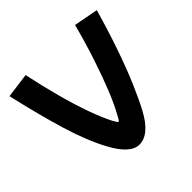

<svg xmlns="http://www.w3.org/2000/svg" viewBox="-206 -995 1255 1255"><g transform="rotate(-45 422.0 -367.5)"><path d="M398 58Q316 58 239 -85Q175 -203 123 -375Q71 -547 21 -767L193 -790Q220 -663 251.5 -545.5Q283 -428 317 -333.5Q351 -239 382 -179Q390 -164 397 -154Q404 -144 406 -144Q410 -144 416 -152.5Q422 -161 433 -183Q466 -241 503.5 -334Q541 -427 580 -545Q619 -663 653 -793L822 -761Q779 -610 734.5 -481.5Q690 -353 647 -252.5Q604 -152 568 -85Q491 58 398 58Z"/></g></svg>

Font: KN Bobohei
Style: Bold
Weight: 700
Designer: Kingnam Type Foundry
Version: Version 1.710;March 18, 2023